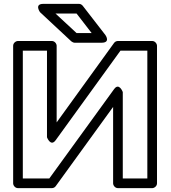

<svg xmlns="http://www.w3.org/2000/svg" viewBox="-20 -948 884 993"><path d="M603 -686H742V-25H615V-472C615 -472 596 -523 570 -487L235 -25H98V-686H223V-238C223 -238 242 -187 268 -223ZM590 -736C583 -736 575 -733 570 -726L273 -315V-711C273 -722 263 -736 248 -736H73C62 -736 48 -726 48 -711V0C48 11 58 25 73 25H248C255 25 263 22 268 15L565 -395V0C565 11 575 25 590 25H767C778 25 792 15 792 0V-711C792 -722 782 -736 767 -736ZM454 -777H376L267 -878H376ZM505 -727C554 -727 525 -767 525 -767L408 -918C404 -923 397 -928 389 -928H204C156 -928 187 -885 187 -885L349 -734C353 -731 360 -727 366 -727Z"/></svg>

Font: Asimov
Style: XWidOu
Weight: 500
Designer: Google
Version: Version 2.000980; 2014